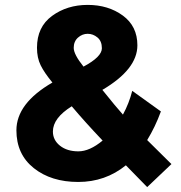

<svg xmlns="http://www.w3.org/2000/svg" viewBox="-20 -735 740 784"><path d="M494 -60Q410 8 299.5 8Q189 8 118 -48.5Q47 -105 47 -203Q47 -313 194 -398Q161 -438 146 -468.5Q131 -499 131 -540Q131 -625 192.5 -670Q254 -715 338 -715Q422 -715 481.5 -671.5Q541 -628 541 -550Q541 -452 398 -368Q454 -298 482 -267Q507 -313 520 -364L637 -280Q614 -217 581 -163L680 -65L581 29ZM399 -161Q326 -238 273 -301Q196 -253 196 -198Q196 -163 225 -140Q254 -117 300 -117Q346 -117 399 -161ZM321 -463Q396 -503 396 -538Q396 -567 378 -582Q360 -597 338 -597Q316 -597 298.5 -581.5Q281 -566 281 -539.5Q281 -513 321 -463Z"/></svg>

Font: Montserrat_am3
Style: Bold
Weight: 700
Designer: Julieta Ulanovsky
Foundry: Julieta Ulanovsky. Armenina letters added by Vahan Hovhannisyan
Version: Version 2.001